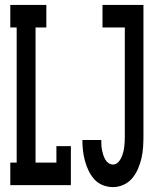

<svg xmlns="http://www.w3.org/2000/svg" viewBox="-20 -755 640 783"><path d="M22 0V-92H48V-643H22V-735H169V-643H125V-92H210V-159H269V0ZM441 8Q419 8 399 0Q379 -8 365 -23.5Q351 -39 341.5 -58.5Q332 -78 326.5 -98.5Q321 -119 318.5 -140Q316 -161 316 -182Q316 -182 316 -182.5Q316 -183 316 -184H393Q393 -183 393 -183Q393 -183 393 -183Q393 -173 393.5 -163Q394 -153 396 -143Q398 -133 401 -123.5Q404 -114 409 -105Q414 -96 422.5 -90Q431 -84 441 -84Q452 -84 460.5 -92Q469 -100 474 -110.5Q479 -121 482 -132Q485 -143 486.5 -154.5Q488 -166 488.5 -177.5Q489 -189 489 -200V-643H398V-735H565V-200Q565 -177 563.5 -154.5Q562 -132 557 -110Q552 -88 543 -67Q534 -46 519.5 -28.5Q505 -11 484 -1.5Q463 8 441 8Z"/></svg>

Font: Iosevka Curly Slab SmBdEx
Style: Regular
Weight: 600
Width: 7
Monospace: yes
Designer: Belleve Invis
Foundry: Belleve Invis
Version: Version 11.1.0; ttfautohint (v1.8.3)